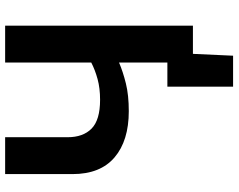

<svg xmlns="http://www.w3.org/2000/svg" viewBox="-108 -644 906 729"><g transform="rotate(-90 344.5 -280.0)"><path d="M379.5 152.5V-97H471V-280.5Q436 -265.5 391.5 -254.5Q347 -243.5 286.5 -243.5Q174.5 -243.5 111 -297.5Q47.5 -351.5 47.5 -457V-713H187.5V-476Q187.5 -417 220.2 -384.8Q253 -352.5 329.5 -352.5Q373.5 -352.5 408.2 -362Q443 -371.5 471 -386V-713H611V0H504L497 152.5Z"/></g></svg>

Font: Commissioner SemiBold
Style: Regular
Weight: 600
Designer: Kostas Bartsokas
Foundry: Kostas Bartsokas
Version: Version 1.000; ttfautohint (v1.8.3)